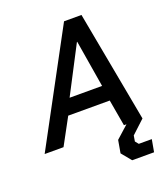

<svg xmlns="http://www.w3.org/2000/svg" viewBox="-195 -813 994 1138"><g transform="rotate(-20 301.5 -244.0)"><path d="M343 -700H453L583 0H466L437 -166H175L85 0H-34ZM424 -263 375 -559H373L219 -263ZM390 150 404 70 482 0H583L500 77L494 113L511 134H593L579 212H441Z"/></g></svg>

Font: Chakra Petch SemiBold
Style: Italic
Weight: 600
Italic angle: -10°
Designer: Katatrad Aksorn Co.,Ltd.
Foundry: Cadson Demak Co.,Ltd.
Version: Version 1.000; ttfautohint (v1.6)